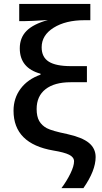

<svg xmlns="http://www.w3.org/2000/svg" viewBox="-20 -780 526 990"><path d="M49.8 -209Q49.8 -273.9 86.4 -322.8Q123 -371.6 189 -395V-399.9Q82 -429.2 82 -530.8Q82 -585.4 116.7 -620.6Q151.4 -655.8 227.1 -676.8Q133.3 -670.9 101.1 -670.9H79.1V-759.8H445.8V-675.8H415Q318.8 -675.8 256.8 -637.2Q194.8 -598.6 194.8 -536.1Q194.8 -485.4 231.4 -462.2Q268.1 -439 346.2 -439H428.2V-356H344.2Q260.7 -356 214.8 -320.1Q168.9 -284.2 168.9 -217.8Q168.9 -179.7 182.1 -156.2Q195.8 -132.8 221.2 -119.1Q248 -105 326.2 -88.9Q403.8 -71.8 438.5 -43.2Q473.1 -14.6 473.1 29.8Q473.1 99.6 410.2 189.9H296.9Q323.7 154.3 343.3 114.3Q361.8 76.2 361.8 51.8Q361.8 30.8 336.9 18.1Q312 5.4 254.9 -3.9Q49.8 -39.1 49.8 -209Z"/></svg>

Font: Open Sans
Style: SemiBold
Weight: 600
Foundry: Ascender Corporation
Version: Version 1.10